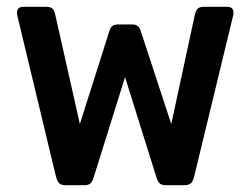

<svg xmlns="http://www.w3.org/2000/svg" viewBox="-20 -545 736 565"><path d="M145 -24 31 -499Q30 -502 30 -508Q30 -525 49 -525H114Q129 -525 134.5 -519.5Q140 -514 143 -500L215 -180L301 -451Q304 -462 309.5 -467.5Q315 -473 327 -473H369Q381 -473 386.5 -467.5Q392 -462 395 -451L484 -180L553 -500Q556 -514 561.5 -519.5Q567 -525 582 -525H648Q667 -525 667 -508Q667 -502 666 -499L551 -24Q547 -10 541 -5Q535 0 522 0H468Q457 0 451 -4.5Q445 -9 441 -21L348 -318L255 -21Q251 -9 245 -4.5Q239 0 228 0H174Q161 0 155 -5Q149 -10 145 -24Z"/></svg>

Font: Mitr
Style: Regular
Weight: 400
Designer: Thanarat Vachiruckul
Foundry: Cadson Demak
Version: Version 1.003